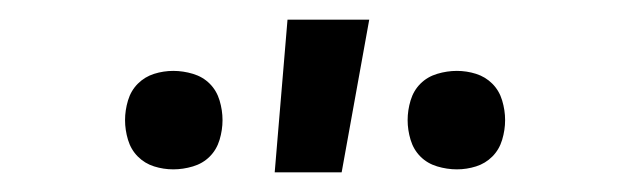

<svg xmlns="http://www.w3.org/2000/svg" viewBox="-20 -775 640 195"><path d="M444 -603Q434 -603 424 -606Q414 -609 407 -616Q400 -623 397 -633Q394 -643 394 -653Q394 -663 397 -673Q400 -683 407 -690Q414 -697 424 -700Q434 -703 444 -703Q454 -703 463.5 -700Q473 -697 480 -690Q487 -683 490 -673Q493 -663 493 -653Q493 -643 490 -633Q487 -623 480 -616Q473 -609 463.5 -606Q454 -603 444 -603ZM156 -603Q146 -603 136.5 -606Q127 -609 120 -616Q113 -623 110 -633Q107 -643 107 -653Q107 -663 110 -673Q113 -683 120 -690Q127 -697 136.5 -700Q146 -703 156 -703Q166 -703 176 -700Q186 -697 193 -690Q200 -683 203 -673Q206 -663 206 -653Q206 -643 203 -633Q200 -623 193 -616Q186 -609 176 -606Q166 -603 156 -603ZM259 -600 272 -755H355L327 -600Z"/></svg>

Font: Iosevka Extended
Style: Regular
Weight: 400
Width: 7
Monospace: yes
Designer: Belleve Invis
Foundry: Belleve Invis
Version: Version 32.5.0; ttfautohint (v1.8.4)